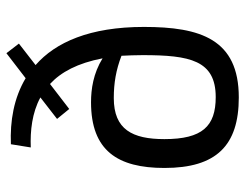

<svg xmlns="http://www.w3.org/2000/svg" viewBox="-103 -649 765 599"><g transform="rotate(-90 279.5 -349.5)"><path d="M443 -673 413 -712 335 -652C273 -689 201 -701 129 -698L119 -636C171 -638 227 -632 275 -606L208 -554L239 -516L317 -576C354 -542 382 -490 397 -412C350 -441 301 -448 260 -448C109 -448 55 -365 55 -219C55 -57 125 13 275 13C457 13 495 -107 495 -283C495 -452 447 -559 376 -621ZM276 -59C185 -59 145 -101 145 -219C145 -319 175 -377 273 -377C320 -377 361 -370 405 -353C406 -332 407 -311 407 -287C407 -140 391 -59 276 -59Z"/></g></svg>

Font: SnT
Style: Regular
Weight: 400
Designer: Natanael Gama
Version: Version 1.001;PS 001.001;hotconv 1.0.70;makeotf.lib2.5.58329